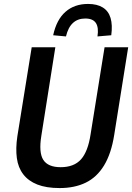

<svg xmlns="http://www.w3.org/2000/svg" viewBox="-20 -945 671 975"><path d="M283 10Q215 10 169.5 -8Q124 -26 98 -60Q72 -94 65.5 -142.5Q59 -191 68 -252L141 -705H261L190 -256Q176 -170 200 -133Q224 -96 288 -96Q356 -96 391.5 -136Q427 -176 440 -263L511 -705H631L560 -260Q545 -165 508.5 -105Q472 -45 415.5 -17.5Q359 10 283 10ZM315 -760 250 -766Q267 -845 312.5 -885Q358 -925 427 -925Q473 -925 502 -907Q531 -889 541.5 -853.5Q552 -818 545 -766L475 -760Q482 -805 467 -828Q452 -851 413 -851Q375 -851 350.5 -828.5Q326 -806 315 -760Z"/></svg>

Font: Nunito Sans 10pt Condensed
Style: Bold Italic
Weight: 700
Width: 3
Italic angle: -9°
Designer: Vernon Adams
Foundry: Vernon Adams
Version: Version 3.101;gftools[0.9.27]